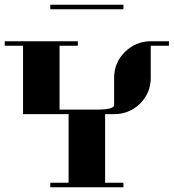

<svg xmlns="http://www.w3.org/2000/svg" viewBox="-20 -789 732 809"><path d="M0 -596.2V-615.2H308.1V-596.2H231V-327.1H384.8Q460.9 -327.1 460.9 -346.2V-460.9Q460.9 -524.9 505.9 -569.8Q552.7 -615.2 615.2 -615.2H691.9V-596.2H615.2V-460.9Q615.2 -397.5 569.8 -352.1Q524.4 -308.1 460.9 -308.1H422.9V-19H500V0H191.9V-19H269V-308.1H77.1V-596.2ZM191.9 -750V-769H500V-750Z"/></svg>

Font: Hjet
Style: Regular
Weight: 400
Designer: T. Christopher White
Version: Version 1.2